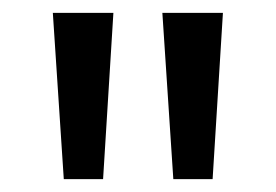

<svg xmlns="http://www.w3.org/2000/svg" viewBox="-20 -819 428 298"><path d="M156 -799H62L79 -541H140ZM326 -799H232L249 -541H310Z"/></svg>

Font: Noto Sans Sinhala ExtraCondensed
Style: Regular
Weight: 400
Width: 2
Designer: Jelle Bosma - Monotype Design Team
Foundry: Monotype Imaging Inc.
Version: Version 2.006